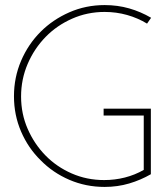

<svg xmlns="http://www.w3.org/2000/svg" viewBox="-20 -726 649 756"><path d="M574 -40V-298H388V-271H546V-57Q511 -37 471.5 -27Q432 -17 390 -17Q322 -17 262.5 -43Q203 -69 159 -114Q115 -159 89 -218.5Q63 -278 63 -346Q63 -414 89 -474.5Q115 -535 160 -581Q204 -626 264 -652.5Q324 -679 392 -679Q438 -679 480.5 -667Q523 -655 559 -633L575 -656Q534 -680 488.5 -693Q443 -706 392 -706Q318 -706 253 -677.5Q188 -649 140 -601Q91 -552 63 -486.5Q35 -421 35 -347Q35 -273 63 -208Q91 -143 140 -95Q188 -46 253 -18Q318 10 392 10Q443 10 488.5 -3.5Q534 -17 574 -40Z"/></svg>

Font: Josefin Slab Thin Light
Style: Regular
Weight: 300
Version: Version 2.000